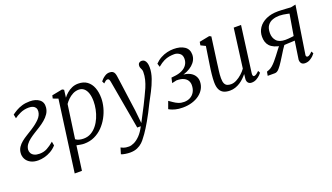

<svg xmlns="http://www.w3.org/2000/svg" viewBox="-72 -1104 3276 1895"><g transform="rotate(-20 1566.0 -157.0)"><path d="M166.5 10Q118.5 10 85.8 -8Q53 -26 37.8 -55.8Q22.5 -85.5 26 -120Q29 -152.5 45.5 -177.2Q62 -202 87.2 -222.5Q112.5 -243 143 -261.5Q173.5 -280 204 -299.5Q261.5 -336.5 294 -370.8Q326.5 -405 330 -444.5Q332 -466 323.5 -481.2Q315 -496.5 297.2 -504.5Q279.5 -512.5 253.5 -512.5Q203.5 -512.5 161.8 -493Q120 -473.5 99.5 -456.5L91 -498Q111 -513 138.2 -529Q165.5 -545 201.5 -556Q237.5 -567 283.5 -567Q346 -567 383.2 -538.2Q420.5 -509.5 415 -455.5Q411.5 -420 392.2 -391.2Q373 -362.5 344.5 -338.5Q316 -314.5 284.5 -294.8Q253 -275 224.5 -257.5Q196 -240 169.8 -220Q143.5 -200 126.2 -176.5Q109 -153 106 -124.5Q104.5 -104.5 114 -86.8Q123.5 -69 145 -58.2Q166.5 -47.5 200.5 -47.5Q245 -47.5 280.2 -66.5Q315.5 -85.5 353.5 -118L361 -76Q333 -45 299.2 -26Q265.5 -7 231.2 1.5Q197 10 166.5 10Z M458 254 560 -495.5 507 -515 514 -546.5 624 -568 642.5 -558 632.5 -478.5Q648.5 -500.5 672.2 -521Q696 -541.5 726.2 -554.8Q756.5 -568 792 -568Q848.5 -568 885.5 -540.8Q922.5 -513.5 940.8 -465.8Q959 -418 959 -356Q959 -309.5 945.8 -258.8Q932.5 -208 906.5 -160.2Q880.5 -112.5 843 -74Q805.5 -35.5 756.5 -12.8Q707.5 10 648 10Q629.5 10 608.8 6.2Q588 2.5 569 -1.5L534 254ZM577 -62Q594 -49.5 615.5 -44.2Q637 -39 660 -39Q703 -39 737.5 -58.5Q772 -78 798.2 -110.8Q824.5 -143.5 842 -184.2Q859.5 -225 868.2 -268.2Q877 -311.5 877 -351.5Q877 -403 864.8 -438.2Q852.5 -473.5 830.2 -491.8Q808 -510 777.5 -510Q744 -510 714.5 -494.8Q685 -479.5 662.5 -457.2Q640 -435 626.5 -414.5Z M1102.5 -474.5Q1099 -495 1093 -501.5Q1087 -508 1078.5 -508Q1069 -508 1059.2 -501.5Q1049.5 -495 1035.5 -481.5L1023.5 -507Q1027 -513 1041 -527.2Q1055 -541.5 1075.5 -553.8Q1096 -566 1119.5 -566Q1142 -566 1154.2 -557.8Q1166.5 -549.5 1172.2 -534.5Q1178 -519.5 1180.5 -499Q1187 -452.5 1193.5 -405.8Q1200 -359 1206.2 -312.2Q1212.5 -265.5 1219 -218.8Q1225.5 -172 1232 -125.5L1246 11L1327 -144.5Q1346.5 -185.5 1366 -224Q1385.5 -262.5 1401.5 -300.5Q1417.5 -338.5 1427.2 -377.2Q1437 -416 1437 -457Q1437 -471.5 1432.5 -482.2Q1428 -493 1423.5 -502.8Q1419 -512.5 1419 -523.5Q1419 -545.5 1430.2 -555.2Q1441.5 -565 1457.5 -565Q1475 -565 1487 -554.8Q1499 -544.5 1505.5 -525Q1512 -505.5 1512 -477.5Q1512 -422 1491 -362.5Q1470 -303 1440.8 -247Q1411.5 -191 1387 -145.5Q1364.5 -99 1343.5 -59Q1322.5 -19 1303.2 14.5Q1284 48 1267 75Q1250 102 1235.5 122.8Q1221 143.5 1209 158Q1196 177.5 1174.2 198.2Q1152.5 219 1120.2 233.2Q1088 247.5 1043 247.5Q1021.5 247.5 993.8 243.2Q966 239 951 232L970.5 167.5Q978 172 998.2 179.8Q1018.5 187.5 1053 187.5Q1078 187.5 1108.5 173Q1139 158.5 1170.8 126Q1202.5 93.5 1230 39H1193Z M1685.5 8Q1639 8 1607 -0.8Q1575 -9.5 1558.5 -18.2Q1542 -27 1542 -27L1570 -104Q1590 -91 1611 -76Q1632 -61 1657.8 -50.5Q1683.5 -40 1716 -40Q1752 -40 1780.5 -55.5Q1809 -71 1825.8 -100.8Q1842.5 -130.5 1842.5 -172Q1842.5 -196.5 1830.2 -218Q1818 -239.5 1790.2 -252.8Q1762.5 -266 1716 -266L1667 -255L1679 -308.5L1705.5 -311.5Q1757 -316 1792 -333Q1827 -350 1845.2 -377.8Q1863.5 -405.5 1863.5 -441Q1863.5 -479.5 1838 -498Q1812.5 -516.5 1783 -516.5Q1757 -516.5 1730.2 -512.2Q1703.5 -508 1673.5 -493.8Q1643.5 -479.5 1606.5 -448.5L1595.5 -485Q1624 -514.5 1657.2 -532.5Q1690.5 -550.5 1725.5 -558.8Q1760.5 -567 1793 -567Q1864.5 -567 1907.2 -538.2Q1950 -509.5 1950 -453Q1950 -422.5 1936.8 -396.2Q1923.5 -370 1899 -348.5Q1874.5 -327 1840 -311.2Q1805.5 -295.5 1763.5 -286.5L1761.5 -295.5Q1814.5 -300 1852.2 -285Q1890 -270 1910.2 -241.8Q1930.5 -213.5 1930.5 -178Q1930.5 -137.5 1912.2 -103.5Q1894 -69.5 1861 -44.5Q1828 -19.5 1783.2 -5.8Q1738.5 8 1685.5 8Z M2179 10Q2143 10 2116 -2Q2089 -14 2074 -43Q2059 -72 2059 -123Q2059 -140.5 2060.2 -161.2Q2061.5 -182 2064 -205Q2066.5 -228 2069.5 -251.2Q2072.5 -274.5 2076 -296L2105 -486L2056 -510L2062 -545L2169 -566L2188 -556L2152 -292Q2149.5 -270.5 2146.8 -250.5Q2144 -230.5 2141.5 -211.5Q2139 -192.5 2137.5 -173.8Q2136 -155 2136 -136Q2136 -99 2145.2 -79.5Q2154.5 -60 2171.5 -53Q2188.5 -46 2211 -46Q2239.5 -46 2269.5 -61.8Q2299.5 -77.5 2326.2 -101.5Q2353 -125.5 2371 -151L2425 -562H2502L2438 -80Q2435.5 -61.5 2439.5 -52.8Q2443.5 -44 2451 -44Q2461 -44 2474 -52Q2487 -60 2505 -78L2517 -55Q2513 -48.5 2497.5 -33Q2482 -17.5 2458.8 -4.2Q2435.5 9 2408 9Q2381 9 2368.5 -9Q2356 -27 2361 -57Q2361 -58.5 2361.5 -62.5Q2362 -66.5 2362.8 -72Q2363.5 -77.5 2364 -83.2Q2364.5 -89 2365 -94L2364 -95Q2348.5 -75.5 2329 -56.8Q2309.5 -38 2286 -23Q2262.5 -8 2235.8 1Q2209 10 2179 10Z M3064.5 -78 3077 -55.5Q3073 -49 3058 -33.2Q3043 -17.5 3020 -4.2Q2997 9 2968.5 9Q2943.5 9 2931 -5.2Q2918.5 -19.5 2918.5 -45L2947 -235.5Q2932 -234.5 2911.8 -233.8Q2891.5 -233 2871.2 -232Q2851 -231 2836 -230Q2823.5 -213.5 2809 -190.8Q2794.5 -168 2778.5 -141.8Q2762.5 -115.5 2745 -88.5Q2722 -52 2699.5 -26Q2677 0 2653 0H2577.5L2585 -41.5L2608.5 -50Q2626 -56.5 2644.8 -72.2Q2663.5 -88 2682.5 -110Q2701.5 -132 2720.2 -156.5Q2739 -181 2756.8 -204.8Q2774.5 -228.5 2790.5 -248L2813 -232Q2767.5 -238 2737.2 -251.2Q2707 -264.5 2689.2 -283.8Q2671.5 -303 2664 -327.5Q2656.5 -352 2656.5 -381Q2656.5 -432.5 2684.2 -473.8Q2712 -515 2764.5 -539.5Q2817 -564 2891 -564Q2906 -564 2930.2 -562.8Q2954.5 -561.5 2980 -560Q3005.5 -558.5 3024 -557L3075.5 -567.5L2998 -67Q2996 -55 3001.5 -49.5Q3007 -44 3013 -44Q3023.5 -44 3035.2 -52Q3047 -60 3064.5 -78ZM2952.5 -281.5 2990 -504Q2982.5 -505.5 2965.2 -509.2Q2948 -513 2927.2 -516Q2906.5 -519 2888 -519Q2850.5 -519 2817 -507.5Q2783.5 -496 2762.8 -467.5Q2742 -439 2742 -387.5Q2742 -339 2771 -306.5Q2800 -274 2865 -274Q2879.5 -274 2897.8 -275.5Q2916 -277 2931.5 -278.8Q2947 -280.5 2952.5 -281.5Z"/></g></svg>

Font: Merriweather Light
Style: Italic
Weight: 300
Italic angle: -7.8°
Designer: Eben Sorkin
Foundry: Eben Sorkin
Version: Version 2.101